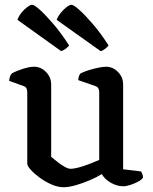

<svg xmlns="http://www.w3.org/2000/svg" viewBox="-20 -779 639 803"><path d="M246 4Q222 4 195.5 -7.5Q169 -19 146 -36Q123 -53 108.5 -69Q94 -85 94 -95V-394Q94 -402 91 -409Q88 -416 79 -419L18 -441Q20 -455 23 -462Q26 -469 30 -472Q47 -482 75.5 -491Q104 -500 122 -500Q151 -500 172.5 -478Q194 -456 194 -425V-123Q205 -114 219.5 -102.5Q234 -91 249.5 -82Q265 -73 276 -73Q288 -73 309 -78.5Q330 -84 353 -93Q376 -102 395 -110V-394Q395 -402 391.5 -409Q388 -416 379 -419L307 -444Q308 -455 311 -462.5Q314 -470 317 -472Q328 -478 348 -484.5Q368 -491 389.5 -495.5Q411 -500 423 -500Q452 -500 473.5 -478Q495 -456 495 -425V-71L570 -62Q572 -59 575 -52Q578 -45 578 -36Q572 -27 557 -19Q542 -11 525 -5.5Q508 0 496 0Q469 0 443 -15Q417 -30 406 -51Q385 -38 356 -25.5Q327 -13 297.5 -4.5Q268 4 246 4ZM236 -565 53 -696Q58 -711 69.5 -725.5Q81 -740 94 -749.5Q107 -759 114 -759Q124 -759 148 -737Q172 -715 204.5 -677Q237 -639 269 -589Q265 -583 256 -576Q247 -569 236 -565ZM401 -565 217 -696Q222 -710 233.5 -724.5Q245 -739 258 -749Q271 -759 279 -759Q288 -759 312.5 -737Q337 -715 369.5 -677Q402 -639 434 -589Q430 -583 420 -575Q410 -567 401 -565Z"/></svg>

Font: Texturina 12pt Medium
Style: Regular
Weight: 500
Designer: Guillermo Torres Carreño
Foundry: Omnibus-Type
Version: Version 1.002